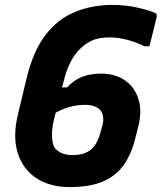

<svg xmlns="http://www.w3.org/2000/svg" viewBox="-20 -740 657 780"><path d="M437 -720Q492 -720 541 -708.5Q590 -697 611 -687Q619 -683 616 -669Q611 -649 603 -615.5Q595 -582 587 -552H567Q535 -568 498 -578Q461 -588 424 -588Q379 -588 350 -573.5Q321 -559 300 -536Q279 -514 264 -483Q249 -452 238 -407L232 -385H253Q301 -441 391 -441Q449 -441 488.5 -413Q528 -385 543 -336Q558 -287 541 -223L529 -176Q514 -115 483.5 -71Q453 -27 400 -3.5Q347 20 263 20Q183 20 128 -16Q73 -52 52 -118.5Q31 -185 53 -276L88 -422Q115 -533 165 -598Q215 -663 284.5 -691.5Q354 -720 437 -720ZM204 -137Q215 -125 232 -117.5Q249 -110 275 -110Q319 -110 346 -129.5Q373 -149 387 -198L394 -223Q402 -249 398.5 -267.5Q395 -286 385 -295Q366 -314 325 -314Q263 -314 206 -282L199 -253Q189 -210 191.5 -179.5Q194 -149 204 -137Z"/></svg>

Font: Recursive Mn Lnr St XBd
Style: Italic
Weight: 800
Italic angle: -15°
Monospace: yes
Version: Version 1.079;hotconv 1.0.112;makeotfexe 2.5.65598; ttfautoh